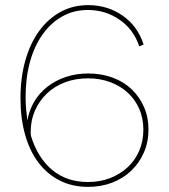

<svg xmlns="http://www.w3.org/2000/svg" viewBox="-20 -725 660 750"><path d="M541 -551Q518 -623 459 -664Q400 -705 325 -705Q265 -705 216.5 -678.5Q168 -652 133 -604Q98 -556 79 -489Q60 -422 60 -341Q60 -263 78 -199Q96 -135 130.5 -89.5Q165 -44 214 -19.5Q263 5 324 5Q375 5 418 -11.5Q461 -28 492.5 -58Q524 -88 542 -129Q560 -170 560 -219Q560 -267 542.5 -307Q525 -347 494 -376.5Q463 -406 419.5 -422Q376 -438 325 -438Q278 -438 237.5 -424.5Q197 -411 165.5 -386.5Q134 -362 114 -328.5Q94 -295 87 -255Q84 -276 82 -298.5Q80 -321 80 -347Q80 -422 97.5 -484.5Q115 -547 147 -591.5Q179 -636 223.5 -661Q268 -686 323 -686Q392 -686 447 -648Q502 -610 524 -544ZM101 -194Q100 -199 100 -204Q100 -209 100 -211Q100 -256 117 -294Q134 -332 163.5 -360Q193 -388 234 -403.5Q275 -419 324 -419Q371 -419 411 -404Q451 -389 479.5 -362.5Q508 -336 524 -299.5Q540 -263 540 -219Q540 -174 524 -136.5Q508 -99 479 -72Q450 -45 410.5 -29.5Q371 -14 324 -14Q240 -14 183.5 -61.5Q127 -109 101 -194Z"/></svg>

Font: Fixel Variable
Style: Regular
Weight: 100
Width: 3
Designer: AlfaBravo + MacPaw
Foundry: Kyrylo Tkachov, Marchela Mozhyna, Serhii Makarenko, Maria Weinstein, Zakhar Kryvoshyya
Version: Version 1.211